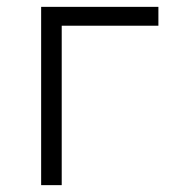

<svg xmlns="http://www.w3.org/2000/svg" viewBox="-20 -540 540 560"><path d="M100 0V-520H442V-465H160V0Z"/></svg>

Font: Iosevka Curly Light
Style: Regular
Weight: 300
Monospace: yes
Designer: Belleve Invis
Foundry: Belleve Invis
Version: Version 22.1.2; ttfautohint (v1.8.4)